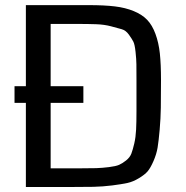

<svg xmlns="http://www.w3.org/2000/svg" viewBox="-20 -748 744 768"><path d="M624 -427.7Q624 -360.8 623.3 -317.6Q622.6 -274.4 618.7 -229.2Q614.7 -184.1 610.4 -157.7Q606 -131.3 594 -103.8Q582 -76.2 570.6 -62.7Q559.1 -49.3 535.6 -35.2Q512.2 -21 489.7 -16.1Q467.3 -11.2 429 -6.3Q390.6 -1.5 353.8 -0.7Q316.9 0 260.3 0H83.5V-336.4H38.1V-403.3H83.5V-727.5H335.4Q397 -727.5 439.5 -722.4Q481.9 -717.3 515.4 -703.4Q548.8 -689.5 568.8 -668.5Q588.9 -647.5 601.8 -612.5Q614.7 -577.6 619.4 -534.2Q624 -490.7 624 -427.7ZM525.9 -426.3Q525.9 -471.2 525.6 -491Q525.4 -510.7 522.2 -540.5Q519 -570.3 513.4 -581.3Q507.8 -592.3 495.6 -609.4Q483.4 -626.5 467 -631.1Q450.7 -635.7 424.1 -642.8Q397.5 -649.9 364.7 -651.1Q332 -652.3 285.2 -652.3H182.6V-403.3H313.5V-336.4H182.6V-74.7H299.8Q341.8 -74.7 365.2 -75.4Q388.7 -76.2 416 -79.6Q443.4 -83 456.3 -88.6Q469.2 -94.2 484.4 -106.2Q499.5 -118.2 505.4 -133.5Q511.2 -148.9 517.1 -174.1Q522.9 -199.2 524.4 -229.5Q525.9 -259.8 525.9 -302.7Z"/></svg>

Font: Coda
Style: Regular
Weight: 400
Designer: vernon adams
Foundry: vernon adams
Version: Version 2.001; ttfautohint (v0.8) -r 50 -G 200 -x